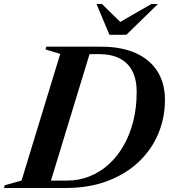

<svg xmlns="http://www.w3.org/2000/svg" viewBox="-61 -938 844 958"><path d="M274 -37Q333 -37 385.8 -58Q438.5 -79 481.5 -118Q524.5 -157 555.8 -211.5Q587 -266 604 -333.8Q621 -401.5 621 -479.5Q621 -541 599.5 -583Q578 -625 536 -646.5Q494 -668 432 -668H322.5L317.5 -705H444Q543.5 -705 614.5 -673.8Q685.5 -642.5 723.8 -583.2Q762 -524 762 -439.5Q762 -349 728.2 -269.5Q694.5 -190 630.2 -129.5Q566 -69 474.2 -34.5Q382.5 0 266 0H101.5L114.5 -37ZM239.5 -669 166 -691.5 170 -705H397L182 0H-41L-37.5 -13.5L46.5 -37ZM727 -918 569.5 -764.5H485L420.5 -918H447.5L554 -814H513.5L694 -918Z"/></svg>

Font: Newsreader 60pt SemiBold
Style: Italic
Weight: 600
Italic angle: -17°
Designer: Hugues Gentile
Foundry: Production Type
Version: Version 1.003